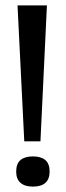

<svg xmlns="http://www.w3.org/2000/svg" viewBox="-20 -680 244 712"><path d="M70 -156 45 -660H154L130 -156ZM102 12Q72 12 56 -2Q40 -16 40 -44Q40 -73 56 -86.5Q72 -100 102 -100Q132 -100 148 -86.5Q164 -73 164 -44Q164 12 102 12Z"/></svg>

Font: Bricolage Grotesque 96pt ExtraBold 96pt
Style: Regular
Weight: 400
Version: Version 1.001;gftools[0.9.33.dev8+g029e19f]